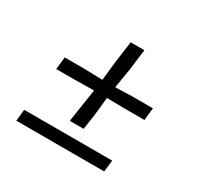

<svg xmlns="http://www.w3.org/2000/svg" viewBox="-120 -677 845 819"><g transform="rotate(30 302.0 -267.0)"><path d="M247 -113.5 258 -185.5 272 -277.5 178.5 -276H86.5L93 -337H187.5L280 -334.5L290 -427L304.5 -533.5H372L358.5 -427L343 -334.5L423 -337H527.5L521 -276H414.5L335.5 -277.5L326 -185.5L315 -113.5ZM49 0 55 -57H488.5L482 0Z"/></g></svg>

Font: Merriweather 72pt Medium
Style: Italic
Weight: 500
Italic angle: -7.8°
Version: Version 2.101